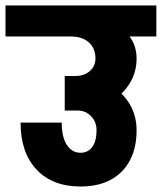

<svg xmlns="http://www.w3.org/2000/svg" viewBox="-45 -680 590 700"><path d="M303 -466Q303 -504 279 -525.5Q255 -547 212 -547V-625Q288 -625 341.5 -606Q395 -587 424 -551.5Q453 -516 453 -466ZM-25 -547V-660H525V-547ZM307 -205Q307 -236 287 -256.5Q267 -277 238 -277V-400Q300 -400 348.5 -374.5Q397 -349 425 -305Q453 -261 453 -205ZM249 0Q146 0 88 -62Q30 -124 30 -233H180Q180 -181 198.5 -152Q217 -123 249 -123ZM248 0V-123Q276 -123 291.5 -144.5Q307 -166 307 -205H453Q453 -141 428.5 -95Q404 -49 358.5 -24.5Q313 0 248 0ZM191 -277V-403H232V-277ZM231 -277V-403Q262 -403 282.5 -421Q303 -439 303 -467H453Q453 -413 424 -370Q395 -327 345 -302Q295 -277 231 -277Z"/></svg>

Font: Akshar Light
Style: Bold
Weight: 700
Version: Version 1.100